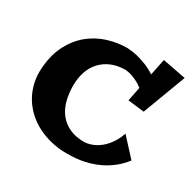

<svg xmlns="http://www.w3.org/2000/svg" viewBox="-130 -685 855 846"><g transform="rotate(30 297.0 -261.5)"><path d="M570.8 -91.8Q548.3 -63 522.9 -43.2Q497.6 -23.4 471.4 -10.5Q445.3 2.4 419.9 9.5Q394.5 16.6 372.6 19.8Q350.6 22.9 333 23.4Q315.4 23.9 305.2 23.9Q266.6 23.9 230 15.4Q193.4 6.8 160.9 -9.3Q128.4 -25.4 102.1 -49.3Q75.7 -73.2 57.4 -103.5Q39.1 -133.8 30.3 -170.7Q21.5 -207.5 24.9 -250Q30.3 -318.8 56.4 -368.4Q82.5 -418 121.8 -450Q161.1 -481.9 209.7 -497.1Q258.3 -512.2 308.1 -512.2Q330.6 -511.2 355.5 -505.9Q376.5 -501 402.8 -491.2Q429.2 -481.4 456.1 -463.9L473.1 -546.9L591.8 -523.9L509.8 -305.2L426.8 -314.9L440.9 -386.2Q422.9 -400.4 406.5 -408Q390.1 -415.5 377.4 -419.4Q362.8 -423.8 350.1 -424.8Q309.1 -424.8 278.1 -411.6Q247.1 -398.4 225.8 -375.2Q204.6 -352.1 193.8 -320.1Q183.1 -288.1 183.1 -250Q183.1 -208.5 192.6 -173.3Q202.1 -138.2 222.7 -112.5Q243.2 -86.9 274.7 -72.5Q306.2 -58.1 350.1 -58.1Q377.9 -60.1 403.8 -73.7Q414.6 -79.6 426.3 -88.6Q438 -97.7 449.2 -110.6Q460.4 -123.5 470.7 -140.9Q481 -158.2 488.8 -181.2Z"/></g></svg>

Font: Peralta
Style: Regular
Weight: 400
Designer: Astigmatic (AOETI)
Foundry: Astigmatic (AOETI)
Version: Version 1.000